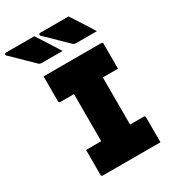

<svg xmlns="http://www.w3.org/2000/svg" viewBox="-315 -1052 1038 1164"><g transform="rotate(-30 203.5 -469.5)"><path d="M116 -939Q144 -896 169 -857Q194 -818 220 -776H74Q61 -776 54 -783Q22 -814 -0.5 -836Q-23 -858 -43 -878Q-63 -898 -90 -923Q-94 -928 -92 -933.5Q-90 -939 -84 -939ZM356 -939Q384 -896 409 -857Q434 -818 460 -776H314Q301 -776 294 -783Q262 -814 239.5 -836Q217 -858 197 -878Q177 -898 150 -923Q146 -928 148 -933.5Q150 -939 156 -939ZM457 0H54Q43 0 43 -11V-185H149V-515H54Q43 -515 43 -526V-700H446Q457 -700 457 -689V-515H351V-185H446Q457 -185 457 -174Z"/></g></svg>

Font: Recursive Sn Lnr St Blk
Style: Regular
Weight: 900
Version: Version 1.079;hotconv 1.0.112;makeotfexe 2.5.65598; ttfautoh